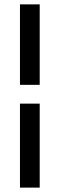

<svg xmlns="http://www.w3.org/2000/svg" viewBox="-20 -731 280 883"><path d="M71.8 131.8H162.6V-254.4H71.8ZM162.6 -340.8V-710.9H71.8V-340.8Z"/></svg>

Font: FAU Chimera
Style: Regular
Weight: 400
Version: Version 1.002;hotconv 1.0.117;makeotfexe 2.5.65602